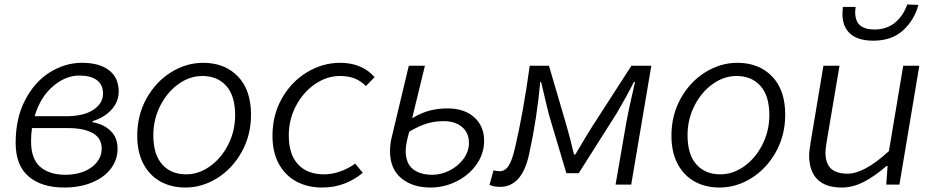

<svg xmlns="http://www.w3.org/2000/svg" viewBox="-20 -826 4175 859"><path d="M50 -187Q50 -297 92.5 -378.5Q135 -460 203 -502.5Q271 -545 347 -545Q425 -545 468 -511.5Q511 -478 511 -417Q511 -370 478 -334.5Q445 -299 394 -284V-279Q443 -271 474.5 -241Q506 -211 506 -161Q506 -111 476 -71.5Q446 -32 391.5 -9.5Q337 13 267 13Q166 13 108 -36.5Q50 -86 50 -187ZM435 -161Q435 -208 395 -230.5Q355 -253 283 -253H123Q119 -226 119 -193Q119 -115 160 -79.5Q201 -44 273 -44Q319 -44 356 -59Q393 -74 414 -101Q435 -128 435 -161ZM275 -306Q355 -306 398 -335Q441 -364 441 -407Q441 -447 413.5 -467.5Q386 -488 335 -488Q273 -488 216.5 -439.5Q160 -391 135 -306Z M594 -219Q594 -311 635.5 -385.5Q677 -460 745 -502.5Q813 -545 889 -545Q985 -545 1044 -484.5Q1103 -424 1103 -313Q1103 -221 1061.5 -146.5Q1020 -72 952.5 -29.5Q885 13 809 13Q746 13 697.5 -14Q649 -41 621.5 -93Q594 -145 594 -219ZM1032 -311Q1032 -397 992.5 -441.5Q953 -486 885 -486Q829 -486 778.5 -450Q728 -414 697 -353Q666 -292 666 -221Q666 -135 705.5 -90.5Q745 -46 813 -46Q869 -46 919.5 -82Q970 -118 1001 -179Q1032 -240 1032 -311Z M1199 -219Q1199 -311 1241 -385.5Q1283 -460 1353 -502.5Q1423 -545 1502 -545Q1599 -545 1656 -481L1617 -441Q1593 -465 1565.5 -475.5Q1538 -486 1500 -486Q1442 -486 1389 -449.5Q1336 -413 1304 -352Q1272 -291 1272 -220Q1272 -135 1313.5 -90.5Q1355 -46 1430 -46Q1466 -46 1503.5 -59.5Q1541 -73 1569 -94L1603 -53Q1568 -23 1522 -5Q1476 13 1421 13Q1357 13 1307 -13.5Q1257 -40 1228 -92Q1199 -144 1199 -219Z M1725 -149Q1725 -184 1733 -214L1809 -532H1881L1824 -297Q1866 -322 1903.5 -331.5Q1941 -341 1982 -341Q2058 -341 2102 -301Q2146 -261 2146 -196Q2146 -139 2112.5 -91Q2079 -43 2023.5 -15Q1968 13 1906 13Q1825 13 1775 -29Q1725 -71 1725 -149ZM2078 -187Q2078 -232 2047 -258Q2016 -284 1965 -284Q1927 -284 1892 -274Q1857 -264 1811 -237Q1795 -181 1795 -152Q1795 -95 1827.5 -69.5Q1860 -44 1914 -44Q1953 -44 1991 -63Q2029 -82 2053.5 -115Q2078 -148 2078 -187Z M2170 1 2188 -64Q2202 -60 2215 -60Q2239 -60 2255 -83.5Q2271 -107 2284 -164Q2321 -321 2350 -532H2436L2514 -266Q2532 -204 2548 -135H2554L2582 -182Q2608 -226 2634 -267L2805 -532H2894L2804 0H2734L2780 -266Q2792 -335 2821 -459H2816Q2788 -403 2739 -319L2569 -51H2514L2435 -316Q2431 -333 2413 -408L2401 -459H2397Q2382 -295 2348 -140Q2317 10 2217 10Q2188 10 2170 1Z M2984 -219Q2984 -311 3025.5 -385.5Q3067 -460 3135 -502.5Q3203 -545 3279 -545Q3375 -545 3434 -484.5Q3493 -424 3493 -313Q3493 -221 3451.5 -146.5Q3410 -72 3342.5 -29.5Q3275 13 3199 13Q3136 13 3087.5 -14Q3039 -41 3011.5 -93Q2984 -145 2984 -219ZM3422 -311Q3422 -397 3382.5 -441.5Q3343 -486 3275 -486Q3219 -486 3168.5 -450Q3118 -414 3087 -353Q3056 -292 3056 -221Q3056 -135 3095.5 -90.5Q3135 -46 3203 -46Q3259 -46 3309.5 -82Q3360 -118 3391 -179Q3422 -240 3422 -311Z M3600 -131Q3600 -144 3602.5 -160Q3605 -176 3607 -191L3664 -532H3736L3680 -201Q3673 -161 3673 -145Q3673 -95 3697.5 -72Q3722 -49 3772 -49Q3847 -49 3957 -150L4021 -532H4093L4004 0H3945L3951 -83H3946Q3894 -38 3845 -12.5Q3796 13 3746 13Q3673 13 3636.5 -24Q3600 -61 3600 -131ZM3749 -764Q3750 -780 3751 -795H3808L3806 -773Q3806 -731 3828 -712.5Q3850 -694 3892 -694Q3947 -694 3984 -724.5Q4021 -755 4039 -806L4089 -804Q4070 -735 4019.5 -689.5Q3969 -644 3887 -644Q3819 -644 3784 -675Q3749 -706 3749 -764Z"/></svg>

Font: Nebula Sans Book
Style: Regular
Weight: 400
Italic angle: -9°
Designer: Paul D. Hunt for Adobe (as Source Sans)
Foundry: Nebula Entertainment & Broadcasting LLC
Version: Version 1.010